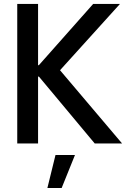

<svg xmlns="http://www.w3.org/2000/svg" viewBox="-20 -727 659 973"><path d="M67.4 -707H172.9V-396.5H176.8L452.1 -707H587.9L284.2 -371.1L598.6 0H460L177.2 -338.9H172.9V0H67.4ZM292.5 225.6H220.2L261.2 58.6H359.9Z"/></svg>

Font: Wanted Sans Medium
Style: Regular
Weight: 500
Designer: Original Design by Kil Hyung-jin and Kang Hanbin, Wanted Lab, Inc; Hangeul from Source Han Sans by Jang Soo-young and Ka
Foundry: Wanted Lab, Inc.
Version: Version 1.001